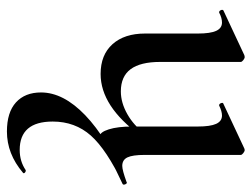

<svg xmlns="http://www.w3.org/2000/svg" viewBox="-104 -330 710 541"><g transform="rotate(90 250.5 -60.0)"><path d="M75 -114V-263Q75 -298 67.5 -314.5Q60 -331 44 -331Q31 -331 16 -323H15Q11 -323 9 -328Q7 -333 10 -335L136 -394L141 -395Q145 -395 150 -391Q155 -387 155 -384V-157Q155 -101 175.5 -73.5Q196 -46 238 -46Q270 -46 302.5 -64.5Q335 -83 356 -113L362 -101Q280 11 189 11Q135 11 105 -22.5Q75 -56 75 -114ZM448 -50Q460 -50 493 -62L495 -63Q498 -63 500 -58Q502 -53 499 -51L368 12L364 13Q353 13 345 -12Q337 -37 337 -79V-263Q337 -298 329.5 -314.5Q322 -331 306 -331Q294 -331 278 -323H277Q273 -323 271 -328.5Q269 -334 273 -335L399 -394L403 -395Q407 -395 412 -391Q417 -387 417 -384V-113Q417 -79 424 -64.5Q431 -50 448 -50ZM323 146Q323 239 403 239Q435 239 460 222H462Q465 222 467.5 225Q470 228 467 230Q414 275 351 275Q297 275 269 249.5Q241 224 241 179Q241 116 305 54.5Q369 -7 493 -62L499 -52Q402 -6 362.5 38.5Q323 83 323 146Z"/></g></svg>

Font: Cormorant Infant SemiBold
Style: Regular
Weight: 600
Designer: Christian Thalmann (Catharsis Fonts)
Foundry: Catharsis Fonts
Version: Version 4.000